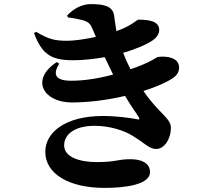

<svg xmlns="http://www.w3.org/2000/svg" viewBox="-20 -844 1040 937"><path d="M311 -759C337 -756 368 -750 385 -745C415 -736 422 -726 434 -697L448 -664C398 -653 344 -645 307 -645C244 -645 215 -654 156 -689L146 -682C184 -583 225 -550 335 -550C386 -550 440 -556 491 -565C505 -536 519 -506 532 -480C449 -458 383 -450 327 -450C252 -450 235 -479 269 -533L257 -541C125 -454 194 -344 330 -344C414 -344 506 -356 590 -376C618 -329 643 -295 658 -271C662 -263 661 -259 649 -262C615 -269 544 -278 483 -278C297 -278 201 -197 201 -103C201 4 316 73 490 73C589 73 712 58 712 -4C712 -51 666 -67 617 -67C550 -67 550 -53 451 -53C376 -53 293 -74 293 -135C293 -188 344 -230 442 -230C519 -230 589 -205 624 -183C691 -143 707 -117 743 -117C780 -117 814 -163 814 -221C814 -268 754 -291 680 -400C737 -418 787 -439 821 -461C847 -478 854 -497 854 -514C854 -563 795 -572 750 -566C744 -565 717 -540 617 -506C603 -533 592 -557 581 -586C642 -604 694 -626 725 -647C748 -663 757 -682 757 -698C757 -742 704 -748 656 -748C647 -748 621 -717 548 -692C543 -722 539 -753 537 -768C531 -812 491 -824 425 -824C378 -824 339 -801 308 -769Z"/></svg>

Font: Noto Serif KR Black
Style: Regular
Weight: 900
Version: Version 1.001;PS 1.001;hotconv 16.6.54;makeotf.lib2.5.65590